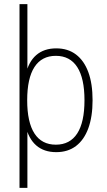

<svg xmlns="http://www.w3.org/2000/svg" viewBox="-20 -725 514 925"><path d="M74 180V-705H112V-363H103Q117 -427 154.5 -459.5Q192 -492 251 -492Q307 -492 346 -462.5Q385 -433 405.5 -377.5Q426 -322 426 -242Q426 -163 405.5 -107Q385 -51 346 -21.5Q307 8 251 8Q192 8 154.5 -24.5Q117 -57 103 -121H112V180ZM249 -28Q317 -28 352 -82Q387 -136 387 -242Q387 -348 352 -402Q317 -456 249 -456Q181 -456 146 -402Q111 -348 111 -242Q111 -136 146 -82Q181 -28 249 -28Z"/></svg>

Font: Nunito Sans 12pt ExtraLight Condensed
Style: Regular
Weight: 200
Width: 3
Version: Version 3.101;gftools[0.9.27]